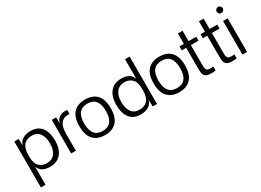

<svg xmlns="http://www.w3.org/2000/svg" viewBox="-28 -1551 3477 2562"><g transform="rotate(-30 1710.5 -270.0)"><path d="M139 190H67V-518H134L137 -415Q153 -474 202.5 -503Q252 -532 322 -532Q433 -532 489 -459Q545 -386 545 -259Q545 -130 484.5 -58Q424 14 315 14Q175 14 139 -89ZM139 -240Q139 -138 185.5 -93.5Q232 -49 298 -49Q381 -49 424 -105Q467 -161 467 -259Q467 -354 427 -411.5Q387 -469 302 -469Q228 -469 183.5 -421.5Q139 -374 139 -269Z M856 -532Q879 -532 888 -530V-468Q804 -476 760 -424.5Q716 -373 716 -256V0H644V-518H711L713 -419Q723 -475 762.5 -503.5Q802 -532 856 -532Z M1162 -49Q1329 -49 1329 -259Q1329 -469 1162 -469Q994 -469 994 -259Q994 -49 1162 -49ZM1404 -259Q1404 -121 1340.5 -53.5Q1277 14 1162 14Q1047 14 983.5 -53Q920 -120 920 -259Q920 -398 983.5 -465Q1047 -532 1162 -532Q1277 -532 1340.5 -465Q1404 -398 1404 -259Z M1966 -730V0H1900L1896 -104Q1881 -44 1831.5 -15Q1782 14 1711 14Q1600 14 1544.5 -59Q1489 -132 1489 -259Q1489 -388 1549 -460Q1609 -532 1719 -532Q1859 -532 1895 -429V-730ZM1566 -259Q1566 -164 1606 -106.5Q1646 -49 1731 -49Q1806 -49 1850.5 -96.5Q1895 -144 1895 -249V-278Q1895 -380 1848.5 -424.5Q1802 -469 1735 -469Q1653 -469 1609.5 -413Q1566 -357 1566 -259Z M2306 -49Q2473 -49 2473 -259Q2473 -469 2306 -469Q2138 -469 2138 -259Q2138 -49 2306 -49ZM2548 -259Q2548 -121 2484.5 -53.5Q2421 14 2306 14Q2191 14 2127.5 -53Q2064 -120 2064 -259Q2064 -398 2127.5 -465Q2191 -532 2306 -532Q2421 -532 2484.5 -465Q2548 -398 2548 -259Z M2750 -140Q2750 -80 2771 -65Q2792 -50 2867 -55V5Q2838 9 2794 9Q2737 9 2710.5 -13.5Q2684 -36 2680 -80Q2678 -106 2678 -155V-454H2610V-515H2678V-675H2750V-515H2868V-454H2750Z M3074 -140Q3074 -80 3095 -65Q3116 -50 3191 -55V5Q3162 9 3118 9Q3061 9 3034.5 -13.5Q3008 -36 3004 -80Q3002 -106 3002 -155V-454H2934V-515H3002V-675H3074V-515H3192V-454H3074Z M3354 -518V0H3283V-518ZM3271 -668Q3271 -687 3284.5 -700.5Q3298 -714 3318 -714Q3338 -714 3351.5 -700.5Q3365 -687 3365 -668Q3365 -648 3351.5 -634.5Q3338 -621 3318 -621Q3298 -621 3284.5 -634.5Q3271 -648 3271 -668Z"/></g></svg>

Font: Nacelle Light
Style: Regular
Weight: 300
Designer: Sora Sagano
Foundry: Sora Sagano
Version: Version 1.000;FEAKit 1.0